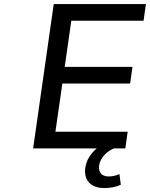

<svg xmlns="http://www.w3.org/2000/svg" viewBox="-20 -739 747 956"><path d="M604 0 615.7 -83H255.9L290.5 -323.2H627.9L639.6 -406.2H302.2L335 -635.7H694.8L706.5 -718.8H247.6L145 0H461.4C430.2 26.9 409.7 60.1 404.8 95.7C396 158.7 432.1 197.3 499 197.3C531.2 197.3 557.1 191.9 581.5 180.7L574.7 127.9C555.2 136.2 538.1 139.6 521 139.6C488.8 139.6 468.8 121.1 473.6 85C479 46.4 511.2 15.1 546.9 0Z"/></svg>

Font: Winston
Style: Italic
Weight: 400
Italic angle: -8.13011°
Designer: Vernon Adams, Kim Jin-seong, David Berlow, Cristiano Sobral
Foundry: The Winston Project Authors
Version: Version 3.004